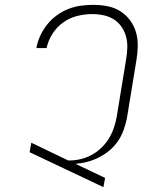

<svg xmlns="http://www.w3.org/2000/svg" viewBox="-20 -763 640 791"><path d="M406 8 102 -136 109 -175 261 -102H268Q291 -102 314.5 -108Q338 -114 359 -125.5Q380 -137 398.5 -155Q417 -173 429.5 -194Q442 -215 449.5 -237.5Q457 -260 461 -283L500 -521Q504 -545 504.5 -568.5Q505 -592 499 -613.5Q493 -635 480 -653.5Q467 -672 448.5 -683.5Q430 -695 407 -700Q384 -705 360 -705Q330 -705 299 -697.5Q268 -690 241 -671Q214 -652 196 -623.5Q178 -595 172 -565H130Q134 -590 145.5 -615Q157 -640 174 -661.5Q191 -683 213.5 -699.5Q236 -716 261.5 -726Q287 -736 313 -739.5Q339 -743 364 -743Q394 -743 422.5 -737.5Q451 -732 474.5 -717.5Q498 -703 515 -680.5Q532 -658 540 -631Q548 -604 547.5 -574Q547 -544 542 -515L503 -277Q498 -252 489.5 -228Q481 -204 466.5 -182.5Q452 -161 432 -144Q412 -127 388.5 -115Q365 -103 340.5 -96.5Q316 -90 291 -88L413 -30Z"/></svg>

Font: Iosevka XLt Ex Obl
Style: Regular
Weight: 200
Width: 7
Italic angle: -9°
Monospace: yes
Designer: Belleve Invis
Foundry: Belleve Invis
Version: Version 32.5.0; ttfautohint (v1.8.4)